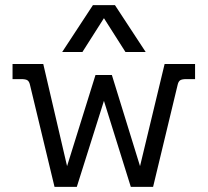

<svg xmlns="http://www.w3.org/2000/svg" viewBox="-20 -730 811 750"><path d="M343 -710H429L549 -527H470L386 -659L302 -527H223ZM97 -399Q94 -412 87 -416.5Q80 -421 63 -421H29V-480H149L242 -81L353 -437H417L527 -81L623 -480H742V-421H708Q691 -421 684 -416.5Q677 -412 674 -399L578 0H491L386 -336L280 0H193Z"/></svg>

Font: Pridi Light
Style: Regular
Weight: 300
Designer: Katatrad Team
Foundry: CadsonDemak
Version: Version 1.003